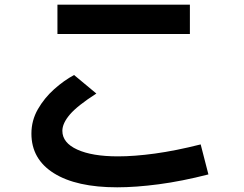

<svg xmlns="http://www.w3.org/2000/svg" viewBox="-20 -749 1040 819"><path d="M790 -729V-604H225V-729ZM836 -133 869 -5Q756 24 657.5 37Q559 50 480 50Q306 50 210 -10Q114 -70 114 -179Q114 -235 141.5 -283Q169 -331 211 -368.5Q253 -406 296 -429L391 -350Q310 -298 278 -260.5Q246 -223 246 -191Q246 -140 309.5 -111Q373 -82 483 -82Q553 -82 641 -94Q729 -106 836 -133Z"/></svg>

Font: Murecho SemiBold
Style: Regular
Weight: 600
Designer: Neil Summerour
Foundry: Positype
Version: Version 1.010; ttfautohint (v1.8.3)